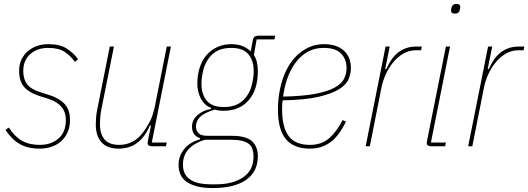

<svg xmlns="http://www.w3.org/2000/svg" viewBox="-20 -742 2680 974"><path d="M181 12Q121 12 80 -11.5Q39 -35 8 -83L25 -95Q54 -49 91.5 -28Q129 -7 181 -7Q240 -7 277 -39.5Q314 -72 314 -132Q314 -175 291 -201Q268 -227 225 -241L180 -255Q127 -272 102 -301.5Q77 -331 77 -382Q77 -415 89 -440Q101 -465 121.5 -482.5Q142 -500 168.5 -509Q195 -518 225 -518Q283 -518 318 -496Q353 -474 376 -442L360 -428Q339 -458 308.5 -478.5Q278 -499 224 -499Q169 -499 133.5 -467.5Q98 -436 98 -382Q98 -342 116.5 -316Q135 -290 185 -274L230 -260Q278 -245 306.5 -216Q335 -187 335 -133Q335 -97 322.5 -70Q310 -43 289 -24.5Q268 -6 240 3Q212 12 181 12Z M558 -506 494 -186Q490 -166 488.5 -145Q487 -124 487 -113Q487 -62 510.5 -34.5Q534 -7 585 -7Q620 -7 651 -22.5Q682 -38 707 -72Q724 -95 740 -125Q756 -155 767 -209L826 -506H847L750 -19H826L822 0H752Q742 0 735.5 -3.5Q729 -7 729 -15Q729 -21 731 -31L746 -105H740Q716 -48 677 -18Q638 12 582 12Q524 12 495 -20Q466 -52 466 -110Q466 -127 467.5 -146.5Q469 -166 473 -185L537 -506Z M1288 51Q1288 128 1229 170Q1170 212 1058 212Q977 212 931.5 183.5Q886 155 886 95Q886 49 914.5 14Q943 -21 994 -35L995 -41Q954 -54 954 -100Q954 -118 962 -133Q970 -148 983.5 -159.5Q997 -171 1014 -178.5Q1031 -186 1050 -189L1051 -195Q1033 -201 1020 -213.5Q1007 -226 998.5 -242.5Q990 -259 985.5 -278.5Q981 -298 981 -317Q981 -363 993.5 -400.5Q1006 -438 1029 -464Q1052 -490 1084 -504Q1116 -518 1154 -518Q1186 -518 1210.5 -508Q1235 -498 1252 -481L1262 -536Q1264 -550 1271.5 -555.5Q1279 -561 1293 -561H1376L1372 -542H1282L1268 -463Q1279 -446 1283.5 -425Q1288 -404 1288 -381Q1288 -287 1241.5 -233.5Q1195 -180 1114 -180Q1091 -180 1069 -186Q1016 -170 995 -149Q974 -128 974 -100Q974 -82 986 -67.5Q998 -53 1034 -53H1155Q1229 -53 1258.5 -25.5Q1288 2 1288 51ZM1266 52Q1266 31 1261 15Q1256 -1 1243 -11.5Q1230 -22 1207.5 -27.5Q1185 -33 1151 -33H1020Q970 -19 939 12.5Q908 44 908 93Q908 122 919 141Q930 160 949 171.5Q968 183 993 188Q1018 193 1046 193H1076Q1161 193 1213.5 157.5Q1266 122 1266 52ZM1116 -199Q1179 -199 1215 -234.5Q1251 -270 1261 -327Q1266 -353 1266.5 -364Q1267 -375 1267 -381Q1267 -435 1240 -467Q1213 -499 1153 -499Q1090 -499 1054 -463.5Q1018 -428 1008 -371Q1003 -345 1002.5 -334Q1002 -323 1002 -317Q1002 -263 1029 -231Q1056 -199 1116 -199Z M1552 12Q1471 12 1430.5 -36Q1390 -84 1390 -187Q1390 -213 1392.5 -238.5Q1395 -264 1400 -287Q1410 -338 1430 -380.5Q1450 -423 1479 -453.5Q1508 -484 1544.5 -501Q1581 -518 1624 -518Q1687 -518 1723.5 -486Q1760 -454 1760 -397Q1760 -370 1749 -342Q1738 -314 1701.5 -290.5Q1665 -267 1596.5 -251Q1528 -235 1414 -233Q1412 -222 1411.5 -209.5Q1411 -197 1411 -189Q1411 -95 1445 -51Q1479 -7 1552 -7Q1611 -7 1649.5 -40.5Q1688 -74 1718 -133L1735 -125Q1700 -53 1656 -20.5Q1612 12 1552 12ZM1622 -499Q1580 -499 1546.5 -482Q1513 -465 1487.5 -434.5Q1462 -404 1444.5 -362Q1427 -320 1419 -270L1416 -252Q1516 -254 1579 -266Q1642 -278 1677.5 -297.5Q1713 -317 1725.5 -342.5Q1738 -368 1738 -397Q1738 -442 1710 -470.5Q1682 -499 1622 -499Z M1835 0 1936 -506H1957L1934 -392H1940Q1951 -417 1965 -438Q1979 -459 1997.5 -474Q2016 -489 2039.5 -497.5Q2063 -506 2094 -506H2120L2116 -487H2090Q2056 -487 2027 -470.5Q1998 -454 1975.5 -427Q1953 -400 1937 -365Q1921 -330 1914 -292L1856 0Z M2288 -673Q2276 -673 2272 -677.5Q2268 -682 2268 -689Q2268 -691 2269 -696.5Q2270 -702 2271 -705Q2275 -722 2295 -722Q2307 -722 2311 -717.5Q2315 -713 2315 -706Q2315 -704 2314 -698.5Q2313 -693 2312 -690Q2308 -673 2288 -673ZM2168 0Q2158 0 2151.5 -3.5Q2145 -7 2145 -15Q2145 -21 2147 -31L2242 -506H2263L2166 -19H2242L2238 0Z M2355 0 2456 -506H2477L2454 -392H2460Q2471 -417 2485 -438Q2499 -459 2517.5 -474Q2536 -489 2559.5 -497.5Q2583 -506 2614 -506H2640L2636 -487H2610Q2576 -487 2547 -470.5Q2518 -454 2495.5 -427Q2473 -400 2457 -365Q2441 -330 2434 -292L2376 0Z"/></svg>

Font: IBM Plex Sans Cond Thin
Style: Italic
Weight: 100
Width: 3
Italic angle: -11°
Designer: Mike Abbink, Paul van der Laan, Pieter van Rosmalen
Foundry: Bold Monday
Version: Version 1.3